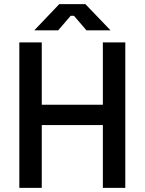

<svg xmlns="http://www.w3.org/2000/svg" viewBox="-20 -904 696 924"><path d="M73 0H181V-302H475V0H583V-700H475V-400H181V-700H73ZM145 -758H260L320 -828H336L396 -758H512L391 -884H265Z"/></svg>

Font: Meta Space Medium
Style: Regular
Weight: 500
Designer: Meta Pool / Florian Karsten
Foundry: Meta Pool / Florian Karsten
Version: Version 2.000;Glyphs 3.1.1 (3137)